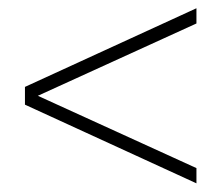

<svg xmlns="http://www.w3.org/2000/svg" viewBox="-20 -554 524 454"><path d="M444.5 -120.5 39 -306.5V-348.5L444.5 -534.5V-498.5L69.5 -327.5L444.5 -156.5Z"/></svg>

Font: Argentum Novus ExtraLight
Style: Regular
Weight: 250
Designer: Julieta Ulanovsky (font) & Cristiano Sobral (main changes)
Foundry: Julieta Ulanovsky (font) & Cristiano Sobral (main changes)
Version: Version 3.00;November 27, 2020;FontCreator 13.0.0.2655 64-bi